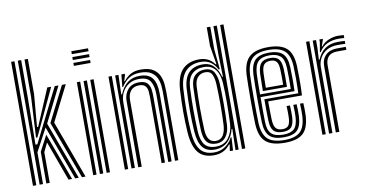

<svg xmlns="http://www.w3.org/2000/svg" viewBox="-77 -1006 2333 1220"><g transform="rotate(-10 1089.5 -396.0)"><path d="M91 0V-800H112.8V-541.2L109 -255H121.2L259.5 -531.5L294.2 -600H318.2L205.2 -373.5L343.5 0H320.5L191.2 -351.2L112.8 -204.8V0ZM48 0V-800H69.5V0ZM120.2 -298 134.2 -556.2V-800H156V-572L138.2 -363.5H145.5L231.5 -565.8L246 -600H271L248.5 -551.5L129 -298ZM364 0 226.2 -373.5 340.5 -600H365.5L250.5 -372.2L387.2 0ZM134.2 0V-204.2L187.5 -305.5L300.2 0H277L183.8 -256L156 -198.2V0Z M436.2 -781V-800H544.2V-781ZM436.2 -743.2V-762.2H544.2V-743.2ZM436.2 -705.5V-724.5H544.2V-705.5ZM523.2 0V-600H544.8V0ZM436.8 0V-600H458.2V0ZM480 0V-600H501.5V0Z M964.2 0V-440.8Q964.2 -459.8 961.9 -485.1Q959.5 -510.5 948.8 -534.4Q938 -558.2 913.4 -574.1Q888.8 -590 843.8 -590Q801.2 -590 772 -572Q742.8 -554 721.2 -519.5H716L724.2 -600H745.8L746 -592L734.2 -553.2H738.2Q759.2 -580.2 785.4 -594.5Q811.5 -608.8 850.5 -608.8Q901.8 -608.8 929.8 -590.4Q957.8 -572 969.5 -544.9Q981.2 -517.8 983.5 -490.2Q985.8 -462.8 985.8 -444.8V0ZM640.8 0V-600H662.2V0ZM683.8 0V-600H705.2L701.2 -474H706.2Q724.5 -519.8 757 -545.4Q789.5 -571 837.5 -570.5Q894.2 -570.2 918.4 -537.1Q942.5 -504 942.5 -439.2V0H921V-436.5Q921 -488.8 902.4 -520.2Q883.8 -551.8 829.8 -551.8Q789 -551.8 761.4 -533.2Q733.8 -514.8 719.6 -485.8Q705.5 -456.8 705.5 -425.2V0ZM727.2 0V-427Q727.2 -471.2 752.5 -501Q777.8 -530.8 824.8 -530.8Q862.2 -530.8 877.8 -513.9Q893.2 -497 896.4 -474Q899.5 -451 899.5 -432.5V0H878V-431.2Q878 -447.2 876 -466Q874 -484.8 862.4 -498.2Q850.8 -511.8 821.5 -511.8Q786.8 -511.8 768.2 -489.1Q749.8 -466.5 749.8 -429V0Z M1418 0H1396.5V-800H1418ZM1375 0H1354.8L1358.2 -136.2L1353.5 -136.5Q1342.5 -88 1309.9 -57.1Q1277.2 -26.2 1225.8 -26.2Q1174.8 -26.2 1148.6 -58.4Q1122.5 -90.5 1117.2 -162.2Q1112.8 -229.8 1112.8 -296.9Q1112.8 -364 1117 -439.8Q1125.8 -572.8 1243.5 -572.8Q1288.8 -572.8 1315.8 -543.4Q1342.8 -514 1352 -473.5H1357L1353.2 -613V-800H1375ZM1215.2 8.5Q1147.8 8.5 1114.4 -32.2Q1081 -73 1074.2 -162.2Q1069.8 -230.5 1069.8 -297.9Q1069.8 -365.2 1074.2 -440.2Q1080.2 -528.2 1119.2 -568.2Q1158.2 -608.2 1226.5 -608.2Q1291 -608.2 1325 -558.8H1330.2L1310.2 -678.8V-800H1333V-654.2L1345.8 -523.8H1338Q1322.5 -555 1296.8 -572.8Q1271 -590.5 1234.8 -590.5Q1172 -590.5 1136.4 -553.9Q1100.8 -517.2 1095.8 -440Q1091.5 -368 1091.4 -300.9Q1091.2 -233.8 1095.8 -163Q1101.2 -84.5 1130.1 -46.8Q1159 -9 1220 -9Q1260 -9 1290.9 -30.1Q1321.8 -51.2 1338.8 -85.2H1343.8L1338.8 0H1318.8L1319 -7.8L1324.5 -42.2H1320Q1282.2 8.5 1215.2 8.5ZM1236.5 -43.5Q1291.2 -43.5 1319.1 -81.2Q1347 -119 1349.8 -169.8Q1353 -242.8 1353.2 -309.1Q1353.5 -375.5 1350.2 -434Q1348 -466.2 1337.5 -493.9Q1327 -521.5 1305.1 -538.2Q1283.2 -555 1247 -555Q1198.8 -555 1170.2 -527Q1141.8 -499 1138.8 -439.5Q1135.5 -366.2 1135.5 -302.1Q1135.5 -238 1138.8 -162.5Q1141.8 -101.2 1164.6 -72.4Q1187.5 -43.5 1236.5 -43.5ZM1242 -62Q1202 -62 1182.2 -85.9Q1162.5 -109.8 1160 -162.5Q1157.2 -233.5 1157.4 -301.1Q1157.5 -368.8 1160 -439.2Q1162.2 -491.2 1186.9 -514.8Q1211.5 -538.2 1250 -538.2Q1294 -538.2 1310.8 -507.5Q1327.5 -476.8 1329.5 -434.8Q1332.2 -371.8 1332.2 -305.5Q1332.2 -239.2 1329.2 -170Q1327 -119.8 1304.2 -90.9Q1281.5 -62 1242 -62ZM1242 -79.2Q1274.2 -79.2 1289.9 -104.2Q1305.5 -129.2 1307.8 -170Q1310.8 -233 1310.8 -302Q1310.8 -371 1307.8 -434.5Q1306 -470.8 1294.9 -495.8Q1283.8 -520.8 1250.2 -520.8Q1222 -520.8 1202.8 -500.6Q1183.5 -480.5 1181.8 -440Q1178.8 -369.5 1178.8 -303.4Q1178.8 -237.2 1181.8 -162.2Q1185.5 -79.2 1242 -79.2Z M1672.8 8.5Q1588.2 8.5 1549.5 -25.9Q1510.8 -60.2 1507 -141Q1505.8 -169 1505.2 -210.5Q1504.8 -252 1504.8 -298Q1504.8 -344 1505.4 -386Q1506 -428 1507 -457Q1511.5 -539 1550.5 -573.8Q1589.5 -608.5 1671.5 -608.5Q1752.8 -608.5 1790.5 -574.8Q1828.2 -541 1832 -461Q1833.5 -427 1833.6 -375.5Q1833.8 -324 1831 -269H1612.8Q1613 -235.5 1613.5 -203.4Q1614 -171.2 1614.8 -149.2Q1616.5 -111.8 1629.4 -95.5Q1642.2 -79.2 1672.8 -79.2Q1699.5 -79.2 1711 -94Q1722.5 -108.8 1724 -146.2Q1725.2 -172.2 1723 -219.5H1744.8Q1747 -172.5 1745.8 -145.2Q1743.8 -99.2 1727.1 -80.5Q1710.5 -61.8 1672.8 -61.8Q1631.2 -61.8 1613 -81.1Q1594.8 -100.5 1593 -147Q1592 -171.8 1591.6 -210.8Q1591.2 -249.8 1591.2 -286.5H1810.2Q1812.2 -334.2 1812.1 -381.1Q1812 -428 1810.5 -460Q1807.2 -532 1774 -561.4Q1740.8 -590.8 1671.5 -590.8Q1599.2 -590.8 1566 -559.5Q1532.8 -528.2 1528.8 -455.8Q1527.5 -425.8 1526.9 -383.5Q1526.2 -341.2 1526.4 -296Q1526.5 -250.8 1527 -210.2Q1527.5 -169.8 1528.5 -143Q1532 -71.2 1565.1 -40.2Q1598.2 -9.2 1672.8 -9.2Q1744 -9.2 1775.5 -39.6Q1807 -70 1810.5 -142Q1811.2 -158.5 1810.9 -179Q1810.5 -199.5 1809.5 -219.5H1831Q1832 -201.2 1832.4 -180.1Q1832.8 -159 1832 -141.2Q1828.2 -60.5 1791.6 -26Q1755 8.5 1672.8 8.5ZM1672.8 -26.8Q1610.2 -26.8 1581.8 -53.2Q1553.2 -79.8 1550 -143.8Q1549 -171.5 1548.5 -212.8Q1548 -254 1548 -299.2Q1548 -344.5 1548.5 -385.6Q1549 -426.8 1550.2 -454.2Q1553.8 -519 1582.1 -546.1Q1610.5 -573.2 1671.5 -573.2Q1729.5 -573.2 1757.8 -548Q1786 -522.8 1788.8 -459.5Q1790 -433.8 1790.4 -392.6Q1790.8 -351.5 1789.2 -304H1569.8Q1569.5 -257 1569.6 -220.5Q1569.8 -184 1570.5 -145.5Q1571.2 -91 1594.5 -67.6Q1617.8 -44.2 1672.8 -44.2Q1719.2 -44.2 1741.9 -65.5Q1764.5 -86.8 1767.2 -143.2Q1768.5 -173.8 1766.2 -219.5H1787.8Q1788.8 -199.2 1789.1 -179.6Q1789.5 -160 1788.8 -142.8Q1785.8 -79.5 1759.4 -53.1Q1733 -26.8 1672.8 -26.8ZM1569.8 -321.5H1768Q1769 -363.2 1768.6 -399.5Q1768.2 -435.8 1767.2 -459Q1764.8 -514.8 1740.8 -535.2Q1716.8 -555.8 1671.5 -555.8Q1621.8 -555.8 1598.2 -532.6Q1574.8 -509.5 1571.8 -453Q1571 -435 1570.5 -398.4Q1570 -361.8 1569.8 -321.5ZM1591.2 -339.2Q1591.5 -365.8 1592 -396.4Q1592.5 -427 1593.2 -451.8Q1595.8 -499 1613.9 -518.6Q1632 -538.2 1671.5 -538.2Q1710 -538.2 1726.9 -519.5Q1743.8 -500.8 1745.8 -457Q1746.5 -440.2 1747 -408.1Q1747.5 -376 1746.5 -339.2ZM1613.2 -356.8H1725Q1725.5 -387.2 1725.1 -415.1Q1724.8 -443 1724 -456.2Q1722.5 -491.5 1710.4 -506.1Q1698.2 -520.8 1671.5 -520.8Q1642.8 -520.8 1629.8 -505Q1616.8 -489.2 1615 -450.8Q1614.2 -431.2 1613.9 -408.2Q1613.5 -385.2 1613.2 -356.8Z M1990.8 -519.5 2001.5 -583V-600H2023.2L2023.5 -595.8L2009 -553.2H2013Q2030.2 -576.5 2061 -589.5Q2091.8 -602.5 2124.2 -602.5Q2138.8 -602.5 2159 -600.8V-581.8Q2143.8 -583.5 2125.8 -583.5Q2082.8 -583.5 2050.2 -568.8Q2017.8 -554 1996 -519.5ZM1958.5 0V-600H1980L1980.2 -548L1976 -474H1981Q2017.8 -564.2 2114.5 -564.2Q2126.8 -564.2 2139.6 -563.9Q2152.5 -563.5 2159 -562.8V-544Q2151.5 -544.5 2137.6 -544.9Q2123.8 -545.2 2110.5 -545.2Q2067.2 -545.2 2038.2 -527.8Q2009.2 -510.2 1994.8 -482.8Q1980.2 -455.2 1980.2 -425.2V0ZM1915.5 0V-600H1937V0ZM2002 0V-427Q2002 -472.2 2029 -498.4Q2056 -524.5 2101 -524.5H2159V-505.2Q2145.8 -505.5 2130.2 -505.4Q2114.8 -505.2 2101 -505.2Q2061.5 -505.2 2043.1 -485.1Q2024.8 -465 2024.8 -429V0Z"/></g></svg>

Font: Big Shoulders Inline Display
Style: Bold
Weight: 700
Designer: Patric King
Foundry: XO Type Co
Version: Version 1.000